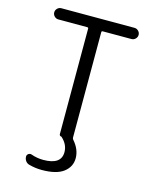

<svg xmlns="http://www.w3.org/2000/svg" viewBox="-137 -843 907 1131"><g transform="rotate(15 317.0 -278.0)"><path d="M228.5 197.3Q188.5 197.3 149.4 186.5Q135.7 182.6 127.4 170.9Q119.1 159.2 119.1 144.5Q119.1 133.8 128.4 127.4Q137.7 121.1 148.4 125Q183.6 137.7 221.7 137.7Q331.1 137.7 331.1 61.5Q331.1 14.6 291 -21.5Q290 -22.5 289.1 -22.5Q284.2 -22.5 280.8 -25.9Q277.3 -29.3 277.3 -34.2V-677.7Q277.3 -684.6 269.5 -684.6H93.8Q80.1 -684.6 69.8 -694.8Q59.6 -705.1 59.6 -718.8Q59.6 -732.4 69.8 -742.7Q80.1 -752.9 93.8 -752.9H540Q553.7 -752.9 564 -742.7Q574.2 -732.4 574.2 -718.8Q574.2 -705.1 564 -694.8Q553.7 -684.6 540 -684.6H365.2Q357.4 -684.6 357.4 -677.7V-35.2Q357.4 -28.3 362.3 -22.5Q404.3 25.4 404.3 79.1Q404.3 130.9 361.3 164.1Q318.4 197.3 228.5 197.3Z"/></g></svg>

Font: Gen Jyuu Gothic P Normal
Style: Regular
Weight: 300
Designer: [Source Han Sans]
Ryoko NISHIZUKA  (kana & ideographs); Paul D. Hunt (Latin, Greek & Cyrillic); Wenlong ZHANG  (bopomofo
Version: Version 1.002.20150607